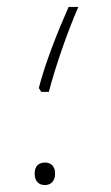

<svg xmlns="http://www.w3.org/2000/svg" viewBox="-20 -520 319 554"><path d="M99 -255H121C139 -325 173 -424 206 -500H178C146 -428 110 -337 92 -266ZM110 14C125 14 139 4 139 -19C139 -42 125 -51 110 -51C93 -51 80 -42 80 -19C80 4 93 14 110 14Z"/></svg>

Font: Noto Sans Arabic UI Cn Th
Style: Regular
Weight: 100
Width: 3
Designer: Monotype Design Team, Nadine Chahine and Nizar Qandah
Foundry: Monotype Imaging Inc.
Version: Version 2.010